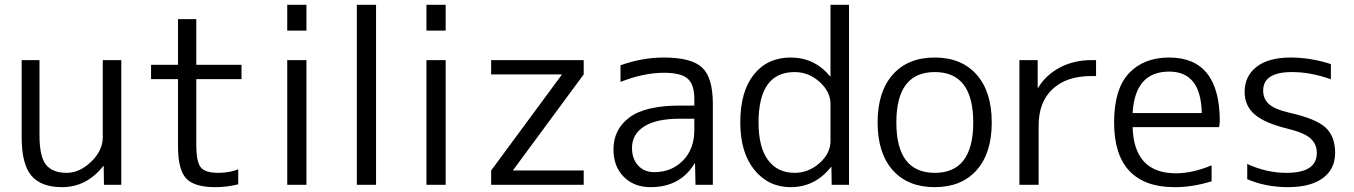

<svg xmlns="http://www.w3.org/2000/svg" viewBox="-20 -770 5643 800"><path d="M70.3 -519.5H144.5V-207Q144.5 -117.2 171.9 -83.5Q199.2 -49.8 257.8 -49.8Q311.5 -49.8 359.9 -96.2Q408.2 -142.6 408.2 -198.2V-519.5H485.4V0H413.1L412.1 -78.1H410.2Q340.8 9.8 238.3 9.8Q151.4 9.8 110.8 -38.1Q70.3 -85.9 70.3 -197.3Z M797.9 -690.4V-500H986.3V-440.4H797.9V-167Q797.9 -94.7 816.9 -72.3Q835.9 -49.8 889.6 -49.8Q934.6 -49.8 972.7 -64.5V-2Q925.8 9.8 877 9.8Q789.1 9.8 755.4 -26.9Q721.7 -63.5 721.7 -160.2V-440.4H609.4V-500H721.7V-690.4Z M1176.8 0V-519.5H1256.8V0ZM1176.8 -642.6V-750H1256.8V-642.6Z M1466.8 0V-750H1546.9V0Z M1756.8 0V-519.5H1836.9V0ZM1756.8 -642.6V-750H1836.9V-642.6Z M2026.4 -519.5H2412.1V-460L2118.2 -61.5V-59.6H2412.1V0H2026.4V-59.6L2320.3 -458V-460H2026.4Z M2873 -330.1V-357.4Q2873 -418 2845.2 -442.4Q2817.4 -466.8 2746.1 -466.8Q2662.1 -466.8 2565.4 -428.7V-498Q2655.3 -530.3 2746.1 -530.3Q2861.3 -530.3 2905.8 -488.3Q2950.2 -446.3 2950.2 -336.9V0H2877.9L2876 -88.9H2874Q2814.5 9.8 2690.4 9.8Q2622.1 9.8 2579.1 -33.2Q2536.1 -76.2 2536.1 -147.5Q2536.1 -230.5 2602.1 -280.3Q2668 -330.1 2813.5 -330.1ZM2873 -275.4H2813.5Q2714.8 -275.4 2664.1 -243.2Q2613.3 -210.9 2613.3 -153.3Q2613.3 -108.4 2638.7 -80.6Q2664.1 -52.7 2706.1 -52.7Q2778.3 -52.7 2825.7 -101.1Q2873 -149.4 2873 -227.5Z M3440.4 -750H3517.6V0H3445.3L3444.3 -74.2H3442.4Q3376 9.8 3274.4 9.8Q3181.6 9.8 3123 -62.5Q3064.5 -134.8 3064.5 -259.8Q3064.5 -388.7 3121.1 -459.5Q3177.7 -530.3 3274.4 -530.3Q3374 -530.3 3438.5 -452.1H3440.4ZM3140.6 -259.8Q3140.6 -156.2 3180.2 -103Q3219.7 -49.8 3291 -49.8Q3348.6 -49.8 3394.5 -90.3Q3440.4 -130.9 3440.4 -182.6V-336.9Q3440.4 -387.7 3395 -428.7Q3349.6 -469.7 3291 -469.7Q3140.6 -469.7 3140.6 -259.8Z M3699.7 -459Q3762.7 -530.3 3874.5 -530.3Q3986.3 -530.3 4049.3 -459Q4112.3 -387.7 4112.3 -259.8Q4112.3 -131.8 4049.3 -61Q3986.3 9.8 3874.5 9.8Q3762.7 9.8 3699.7 -61Q3636.7 -131.8 3636.7 -259.8Q3636.7 -387.7 3699.7 -459ZM3714.8 -259.8Q3714.8 -49.8 3875 -49.8Q4035.2 -49.8 4035.2 -259.8Q4035.2 -469.7 3875 -469.7Q3714.8 -469.7 3714.8 -259.8Z M4227.5 -519.5H4303.7V-404.3H4305.7Q4336.9 -457 4395.5 -488.3Q4454.1 -519.5 4527.3 -519.5H4546.9V-453.1H4527.3Q4423.8 -453.1 4365.7 -398.9Q4307.6 -344.7 4307.6 -246.1V0H4227.5Z M4699.2 -240.2Q4705.1 -47.9 4879.9 -47.9Q4948.2 -47.9 5028.3 -81.1V-14.6Q4946.3 10.7 4873 9.8Q4750 9.8 4686 -57.6Q4622.1 -125 4622.1 -259.8Q4622.1 -398.4 4683.6 -464.4Q4745.1 -530.3 4851.6 -530.3Q5061.5 -530.3 5062.5 -266.6Q5062.5 -257.8 5059.6 -240.2ZM4699.2 -298.8H4987.3Q4984.4 -471.7 4851.6 -471.7Q4709 -471.7 4699.2 -298.8Z M5363.3 -469.7Q5243.2 -469.7 5243.2 -392.6Q5243.2 -358.4 5267.1 -336.4Q5291 -314.5 5354.5 -299.8Q5462.9 -275.4 5502.9 -238.8Q5543 -202.1 5543 -132.8Q5543 -65.4 5491.7 -27.8Q5440.4 9.8 5346.7 9.8Q5253.9 9.8 5176.8 -23.4V-86.9Q5256.8 -49.8 5340.8 -49.8Q5466.8 -49.8 5466.8 -132.8Q5466.8 -168.9 5440.9 -192.9Q5415 -216.8 5346.7 -233.4Q5250 -256.8 5208 -293Q5166 -329.1 5166 -386.7Q5166 -453.1 5215.8 -491.7Q5265.6 -530.3 5357.4 -530.3Q5441.4 -530.3 5525.4 -502.9V-439.5Q5442.4 -469.7 5363.3 -469.7Z"/></svg>

Font: Mgen+ 1c regular
Style: Regular
Weight: 400
Designer: [Source Han Sans]
Ryoko NISHIZUKA  (kana & ideographs); Paul D. Hunt (Latin, Greek & Cyrillic); Wenlong ZHANG  (bopomofo
Version: Version 1.059.20150602